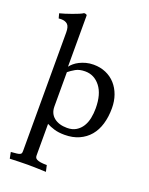

<svg xmlns="http://www.w3.org/2000/svg" viewBox="-175 -801 893 1148"><g transform="rotate(20 271.5 -227.0)"><path d="M179 -127Q179 -82 210 -57Q241 -32 293 -32Q327 -32 350.5 -46.5Q374 -61 388.5 -84.5Q403 -108 409 -138Q415 -168 415 -200Q415 -290 377 -338.5Q339 -387 281 -387Q244 -387 220 -373Q196 -359 179 -345ZM94 -567Q94 -604 79.5 -617.5Q65 -631 38 -631Q34 -631 30.5 -630.5Q27 -630 23 -630L15 -660Q28 -663 48.5 -669.5Q69 -676 90 -683.5Q111 -691 129 -698.5Q147 -706 155 -712Q172 -712 174 -704V-378Q182 -389 195.5 -400.5Q209 -412 227 -421Q245 -430 267 -436Q289 -442 315 -442Q358 -442 393.5 -426.5Q429 -411 454 -383Q479 -355 492.5 -317Q506 -279 506 -234Q506 -179 492.5 -133.5Q479 -88 452 -56Q425 -24 385 -6Q345 12 293 12Q255 12 227 3.5Q199 -5 179 -16V184Q179 192 181.5 198Q184 204 192.5 208.5Q201 213 216 215.5Q231 218 256 218L265 258Q236 257 207 256Q178 255 149 255Q121 255 92.5 256Q64 257 35 258L27 218Q51 216 64 214.5Q77 213 84 209.5Q91 206 92.5 200.5Q94 195 94 184Z"/></g></svg>

Font: Lusitana
Style: Regular
Weight: 400
Designer: Ana Paula Megda
Foundry: Ana Paula Megda
Version: Version 1.000; ttfautohint (v1.1) -l 8 -r 50 -G 200 -x 14 -D